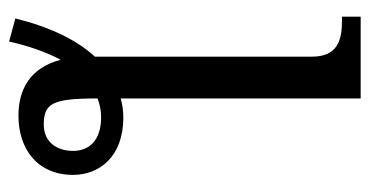

<svg xmlns="http://www.w3.org/2000/svg" viewBox="-220 -580 831 432"><g transform="rotate(90 196.0 -364.5)"><path d="M22 17 74 31C84 -14 98 -53 115 -85C133 -16 182 10 241 10C315 10 374 -32 374 -113C374 -172 333 -226 245 -226C230 -226 216 -224 202 -220V-760H18V-718H26C70 -718 108 -709 108 -650V-162C70 -121 41 -60 22 17ZM261 -47C213 -47 202 -66 202 -168C215 -173 229 -176 244 -176C299 -176 320 -147 320 -113C320 -75 299 -47 261 -47Z"/></g></svg>

Font: Noto Serif
Style: Regular
Weight: 400
Designer: Monotype Design Team
Foundry: Monotype Imaging Inc.
Version: Version 2.015